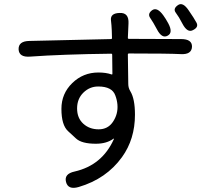

<svg xmlns="http://www.w3.org/2000/svg" viewBox="-20 -839 1040 919"><path d="M357 56Q306 71 296 32Q286 -7 337 -18Q469 -48 525 -173Q527 -178 523 -175Q490 -151 439 -151Q371 -151 344 -176Q325 -194 306 -211Q274 -240 274 -318Q274 -391 326 -441.5Q378 -492 451 -492Q487 -492 513 -483Q518 -481 518 -486L517 -577Q517 -582 512 -582Q276 -579 124 -568Q71 -564 69 -603Q68 -642 120 -643L511 -652Q516 -652 516 -657L515 -693Q514 -718 511 -743Q508 -776 553 -777Q598 -779 595 -726L592 -658Q592 -653 597 -653L847 -652Q900 -652 899 -615Q897 -577 845 -580Q787 -583 606 -583H597Q592 -583 592 -578L594 -437Q594 -418 604 -402Q626 -366 626 -290Q626 -173 564 -87Q489 17 357 56ZM520 -255Q546 -293 542 -339Q540 -361 532 -382Q517 -425 450 -425Q409 -425 379 -395.5Q349 -366 349 -320Q349 -274 378.5 -247Q408 -220 452 -220Q496 -220 520 -255ZM782 -668Q755 -653 731 -699Q713 -733 699 -753Q685 -773 708 -790Q732 -807 762 -765Q773 -750 785 -728Q810 -682 782 -668ZM904 -695Q877 -680 853 -726Q836 -759 821.5 -778Q807 -797 831 -814Q855 -832 884 -788Q909 -752 920.5 -730.5Q932 -709 904 -695Z"/></svg>

Font: Resource Han Rounded KR
Style: Regular
Weight: 400
Designer: Cyano Hao (round all glyphs); Ryoko NISHIZUKA 西塚涼子 (kana, bopomofo & ideographs); Paul D. Hunt (Latin, Greek & Cyrillic)
Foundry: Cyano Hao
Version: 0.990